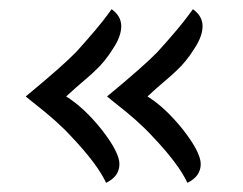

<svg xmlns="http://www.w3.org/2000/svg" viewBox="-20 -441 529 418"><path d="M223 -421 215 -410Q194 -381 146 -328Q116 -297 36 -231L52 -218Q105 -177 135 -144Q192 -84 211 -43Q240 -57 240 -84Q240 -109 202 -158Q163 -207 124 -231Q132 -238 145 -250Q152 -256 166.5 -268.5Q181 -281 187 -287Q208 -306 226 -335Q244 -362 244 -384Q244 -406 223 -421ZM400 -421 392 -410Q371 -381 323 -328Q293 -297 213 -231L229 -218Q282 -177 312 -144Q369 -84 388 -43Q417 -57 417 -84Q417 -109 379 -158Q340 -207 301 -231Q309 -238 322 -250Q329 -256 343.5 -268.5Q358 -281 364 -287Q385 -306 403 -335Q421 -362 421 -384Q421 -406 400 -421Z"/></svg>

Font: Rufina
Style: Regular
Weight: 400
Designer: Martin Sommaruga
Foundry: Martin Sommaruga
Version: Version